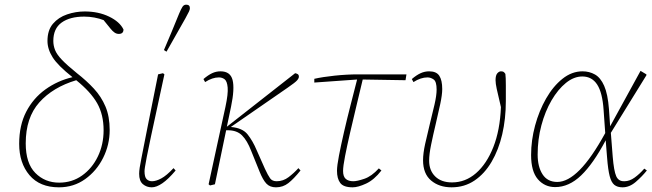

<svg xmlns="http://www.w3.org/2000/svg" viewBox="-20 -788 2790 821"><path d="M232 13Q150 13 106 -39Q62 -91 62 -173Q62 -252 92 -310Q122 -368 174 -405.5Q226 -443 290 -458Q227 -508 205 -543Q183 -578 183 -613Q183 -659 206.5 -686.5Q230 -714 267 -726.5Q304 -739 342 -739Q401 -739 446.5 -717Q492 -695 508 -662Q508 -643 488 -643Q478 -643 469.5 -649Q461 -655 453 -665L423 -702Q405 -709 383.5 -713Q362 -717 340 -717Q279 -717 243.5 -691.5Q208 -666 208 -613Q208 -593 215.5 -574Q223 -555 245 -532Q267 -509 309 -475Q350 -443 381.5 -409Q413 -375 431 -332.5Q449 -290 449 -232Q449 -169 421 -113Q393 -57 344 -22Q295 13 232 13ZM90 -175Q90 -90 131 -48.5Q172 -7 233 -7Q288 -7 331 -37.5Q374 -68 398.5 -119Q423 -170 423 -231Q423 -298 395.5 -346.5Q368 -395 306 -445Q206 -415 148 -350Q90 -285 90 -175Z M629 13Q607 13 591 -0.5Q575 -14 575 -45Q575 -65 584.5 -110.5Q594 -156 610 -240L656 -470L677 -475L683 -470L659 -359Q638 -262 625.5 -204Q613 -146 607.5 -116.5Q602 -87 600 -74.5Q598 -62 598 -56Q598 -31 607 -22Q616 -13 630 -13Q647 -13 669.5 -25Q692 -37 722 -69L731 -59Q700 -22 674.5 -4.5Q649 13 629 13ZM681 -574Q698 -613 714 -652Q730 -691 746 -730Q754 -749 760 -758.5Q766 -768 776 -768Q792 -768 792 -753Q792 -747 788 -738.5Q784 -730 773 -710Q753 -674 732.5 -638.5Q712 -603 692 -567Z M872 0Q890 -83 908 -166Q926 -249 944 -331Q956 -387 953.5 -414Q951 -441 940.5 -449Q930 -457 916 -457Q888 -457 857 -437L850 -450Q870 -467 887 -475Q904 -483 923 -483Q965 -483 974.5 -446Q984 -409 968 -332L950 -246L1242 -475Q1248 -474 1253 -471Q1258 -468 1258 -460Q1258 -453 1250 -444Q1242 -435 1210 -413L967 -245Q1017 -241 1039 -213Q1061 -185 1077 -147L1113 -66Q1126 -38 1135 -25.5Q1144 -13 1163 -13Q1191 -13 1214 -30.5Q1237 -48 1256 -69L1265 -59Q1236 -23 1213 -5Q1190 13 1160 13Q1134 13 1119 -3Q1104 -19 1090 -54L1054 -143Q1037 -187 1015 -209Q993 -231 954 -231H947L899 0L878 5Z M1324 -435V-451Q1359 -459 1411 -464.5Q1463 -470 1512 -470H1718L1714 -445L1531 -448Q1519 -397 1504.5 -337Q1490 -277 1477 -220.5Q1464 -164 1455.5 -120.5Q1447 -77 1447 -57Q1447 -33 1458.5 -23Q1470 -13 1491 -13Q1507 -13 1538 -23.5Q1569 -34 1600 -68L1611 -59Q1580 -19 1545.5 -3Q1511 13 1488 13Q1449 13 1435 -5.5Q1421 -24 1421 -58Q1421 -79 1429.5 -123Q1438 -167 1451 -223.5Q1464 -280 1479 -338.5Q1494 -397 1507 -448Z M1911 13Q1858 13 1823.5 -16Q1789 -45 1789 -103Q1789 -132 1798 -173Q1807 -214 1818 -258Q1829 -302 1838 -341Q1847 -380 1847 -405Q1847 -439 1834.5 -448Q1822 -457 1808 -457Q1779 -457 1748 -437L1741 -450Q1761 -467 1778.5 -475Q1796 -483 1815 -483Q1846 -483 1858.5 -464Q1871 -445 1871 -407Q1871 -383 1862.5 -343Q1854 -303 1843 -257Q1832 -211 1823.5 -169.5Q1815 -128 1815 -101Q1815 -59 1841 -33.5Q1867 -8 1913 -8Q1970 -8 2015.5 -47.5Q2061 -87 2089.5 -159Q2118 -231 2122 -330Q2109 -385 2104 -408Q2099 -431 2099 -445Q2099 -466 2106.5 -474.5Q2114 -483 2122 -483Q2130 -483 2133.5 -480.5Q2137 -478 2141 -472Q2143 -458 2143 -423Q2143 -388 2143 -356Q2143 -280 2127.5 -213.5Q2112 -147 2082 -96Q2052 -45 2009 -16Q1966 13 1911 13Z M2279 -127Q2279 -75 2300 -42.5Q2321 -10 2363 -10Q2408 -10 2459 -61.5Q2510 -113 2568 -219L2561 -318Q2556 -392 2533.5 -426.5Q2511 -461 2470 -461Q2434 -461 2400 -433.5Q2366 -406 2338.5 -359Q2311 -312 2295 -252Q2279 -192 2279 -127ZM2354 12Q2309 12 2280 -21.5Q2251 -55 2251 -125Q2251 -188 2268 -251Q2285 -314 2315 -366.5Q2345 -419 2385 -451Q2425 -483 2471 -483Q2500 -483 2524 -469.5Q2548 -456 2563.5 -421Q2579 -386 2584 -321L2589 -248L2719 -485L2744 -470V-466L2592 -220L2600 -118Q2605 -57 2615 -34.5Q2625 -12 2650 -13Q2672 -13 2693.5 -28.5Q2715 -44 2735 -67L2746 -59Q2726 -34 2699 -10.5Q2672 13 2642 13Q2620 13 2607 2.5Q2594 -8 2587 -35Q2580 -62 2576 -113L2570 -188Q2517 -88 2465 -38Q2413 12 2354 12Z"/></svg>

Font: Source Serif Pro ExtraLight
Style: Italic
Weight: 200
Italic angle: -12°
Designer: Frank Grießhammer
Foundry: Adobe Systems Incorporated
Version: Version 3.001;hotconv 1.0.111;makeotfexe 2.5.65597